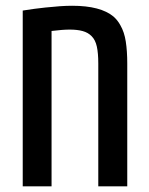

<svg xmlns="http://www.w3.org/2000/svg" viewBox="-20 -660 527 680"><path d="M60.5 0V-622.6Q81.5 -626 101.6 -628.7Q121.6 -631.3 140.1 -633.3Q167 -636.2 191.2 -637.9Q215.3 -639.6 235.4 -639.6Q336.4 -639.6 382.3 -601.1Q397 -587.9 406.2 -570.8Q420.4 -546.4 425.5 -512.7Q430.7 -479 430.7 -435.1V0H328.1V-435.1Q328.1 -471.2 323 -494.9Q317.9 -518.6 304.2 -532.2Q291.5 -544.9 272.7 -550Q253.9 -555.2 226.6 -555.2Q202.1 -555.2 162.6 -550.3V0Z"/></svg>

Font: Open Sans Condensed SemiBold
Style: Regular
Weight: 600
Width: 3
Designer: Monotype Design Team
Foundry: Monotype Imaging Inc.
Version: Version 3.000; ttfautohint (v1.8.4)